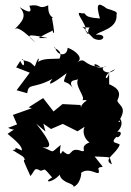

<svg xmlns="http://www.w3.org/2000/svg" viewBox="-20 -770 569 832"><path d="M50 -478 109 -455 52 -379 98 -366C104 -413 121 -382 207 -428C181 -394 204 -404 269 -453C243 -389 265 -437 298 -384C265 -433 321 -418 321 -430C297 -403 353 -350 337 -336C379 -338 336 -332 331 -305L329 -315L251 -319L212 -287L167 -345L104 -305L118 -301L36 -272L54 -231L15 -216C44 -201 53 -219 13 -190C45 -163 77 -137 75 -118C19 -142 69 -121 34 -120C108 -75 70 -96 90 -79C77 -80 83 -71 112 -7C134 -34 127 -46 156 -30C178 -34 166 -48 206 -1C155 27 224 23 253 -34C234 -30 225 6 285 26C258 16 324 38 288 42C330 39 336 -30 330 -20C372 -54 421 10 406 -40C420 -59 446 -21 390 -92C471 -87 450 -96 465 -58C422 -78 483 -101 499 -143C488 -154 455 -147 484 -177C496 -167 519 -204 488 -199C531 -239 484 -278 500 -241L493 -242C534 -304 499 -309 488 -333C497 -354 510 -381 453 -405V-455C443 -406 416 -444 479 -470C445 -434 400 -479 443 -483C381 -460 373 -515 415 -479C335 -487 355 -525 314 -500C346 -518 304 -553 273 -563C272 -525 229 -525 218 -565C203 -561 257 -557 238 -516C170 -514 169 -515 136 -498C153 -497 153 -548 131 -482C107 -502 120 -499 74 -511C86 -525 91 -455 68 -506ZM177 -200 168 -234 201 -211 252 -233 316 -201 381 -243C325 -233 338 -171 368 -153C320 -134 359 -112 335 -115C272 -140 298 -74 252 -116C233 -83 241 -129 243 -142C194 -103 222 -111 164 -132C207 -126 206 -147 137 -234ZM147 -605C196 -635 207 -633 206 -640C221 -603 213 -649 205 -693C230 -694 186 -683 189 -747C143 -726 161 -755 107 -745C123 -709 100 -717 65 -739C99 -702 78 -678 43 -643C48 -644 52 -668 135 -585C94 -618 90 -626 187 -605ZM385 -604C430 -580 448 -626 396 -619C410 -637 490 -643 485 -707C492 -720 470 -724 443 -733C405 -762 394 -756 413 -690C327 -695 364 -716 335 -712C295 -727 356 -666 351 -641C327 -667 322 -649 369 -651C352 -634 376 -599 346 -643Z"/></svg>

Font: Asimov Aggro
Style: Medium
Weight: 500
Designer: Google
Version: Version 2.000980; 2014